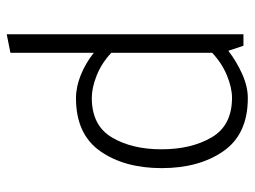

<svg xmlns="http://www.w3.org/2000/svg" viewBox="-113 -425 757 571"><g transform="rotate(90 265.5 -139.5)"><path d="M271 -34Q353 -34 388.5 -93.5Q424 -153 424 -241Q424 -330 388.5 -390.5Q353 -451 271 -451Q241 -451 204.5 -436Q168 -421 137 -392V-92Q168 -63 204.5 -48.5Q241 -34 271 -34ZM82 219V-485H116L131 -440Q162 -464 199.5 -481Q237 -498 272 -498Q379 -498 429.5 -425.5Q480 -353 480 -242Q480 -131 429.5 -59Q379 13 272 13Q238 13 202.5 -1.5Q167 -16 137 -40V208Z"/></g></svg>

Font: Palanquin ExtraLight
Style: Regular
Weight: 275
Designer: Pria Ravichandran
Version: Version 1.001